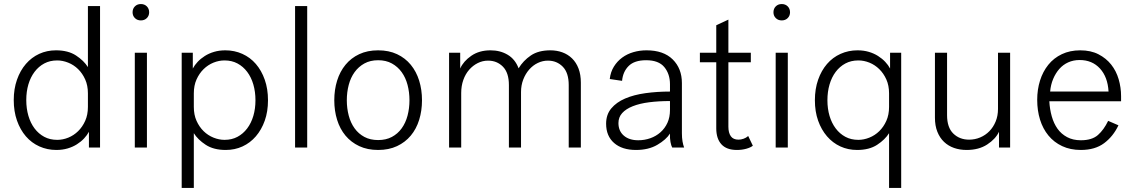

<svg xmlns="http://www.w3.org/2000/svg" viewBox="-20 -730 5606 950"><path d="M48 -235Q48 -290 64 -335.5Q80 -381 108 -413.5Q136 -446 174 -463.5Q212 -481 257 -481Q317 -481 356 -455.5Q395 -430 415 -398V-700H475V0H420V-78Q411 -61 396 -45Q381 -29 360.5 -16Q340 -3 314.5 4.5Q289 12 259 12Q214 12 175 -5.5Q136 -23 108 -55.5Q80 -88 64 -133.5Q48 -179 48 -235ZM263 -38Q291 -38 318 -49Q345 -60 366.5 -81Q388 -102 401.5 -132Q415 -162 415 -201V-268Q415 -307 401.5 -337Q388 -367 366.5 -388Q345 -409 317.5 -420Q290 -431 263 -431Q227 -431 199 -416Q171 -401 151 -374.5Q131 -348 120.5 -312.5Q110 -277 110 -235Q110 -193 120.5 -157Q131 -121 151 -94.5Q171 -68 199 -53Q227 -38 263 -38Z M636 -669Q636 -687 647.5 -698.5Q659 -710 677 -710Q695 -710 706.5 -698.5Q718 -687 718 -669Q718 -652 706.5 -640.5Q695 -629 677 -629Q659 -629 647.5 -640.5Q636 -652 636 -669ZM647 -469H707V0H647Z M1097 12Q1037 12 998 -13.5Q959 -39 939 -71V200H879V-469H934V-391Q943 -408 958 -424Q973 -440 993.5 -453Q1014 -466 1039.5 -473.5Q1065 -481 1095 -481Q1140 -481 1179 -463.5Q1218 -446 1246 -413.5Q1274 -381 1290 -335.5Q1306 -290 1306 -234Q1306 -178 1290 -133Q1274 -88 1246 -55.5Q1218 -23 1180 -5.5Q1142 12 1097 12ZM1091 -431Q1063 -431 1036 -420Q1009 -409 987.5 -388Q966 -367 952.5 -337Q939 -307 939 -268V-201Q939 -162 952.5 -132Q966 -102 987.5 -81Q1009 -60 1036.5 -49Q1064 -38 1091 -38Q1127 -38 1155 -53Q1183 -68 1203 -94.5Q1223 -121 1233.5 -156.5Q1244 -192 1244 -234Q1244 -276 1233.5 -312Q1223 -348 1203 -374.5Q1183 -401 1155 -416Q1127 -431 1091 -431Z M1440 -700H1500V0H1440Z M1757.5 -462Q1798 -481 1851 -481Q1904 -481 1944.5 -462Q1985 -443 2012.5 -409.5Q2040 -376 2054 -331Q2068 -286 2068 -234Q2068 -182 2054 -137Q2040 -92 2012.5 -59Q1985 -26 1944.5 -7Q1904 12 1851 12Q1798 12 1757.5 -7Q1717 -26 1689.5 -59Q1662 -92 1648 -137Q1634 -182 1634 -234Q1634 -286 1648 -331Q1662 -376 1689.5 -409.5Q1717 -443 1757.5 -462ZM1919 -416Q1890 -432 1851 -432Q1812 -432 1783 -416Q1754 -400 1734.5 -373Q1715 -346 1705.5 -310Q1696 -274 1696 -234Q1696 -194 1705.5 -158Q1715 -122 1734.5 -95Q1754 -68 1783 -52.5Q1812 -37 1851 -37Q1890 -37 1919 -52.5Q1948 -68 1967.5 -95Q1987 -122 1996.5 -158Q2006 -194 2006 -234Q2006 -274 1996.5 -310Q1987 -346 1967.5 -373Q1948 -400 1919 -416Z M2498 -309Q2498 -370 2468.5 -400Q2439 -430 2395 -430Q2368 -430 2344 -418Q2320 -406 2301.5 -385Q2283 -364 2272.5 -334.5Q2262 -305 2262 -270V0H2202V-469H2257V-391Q2273 -427 2312 -454Q2351 -481 2407 -481Q2455 -481 2492 -459Q2529 -437 2546 -392Q2569 -430 2606.5 -455.5Q2644 -481 2703 -481Q2735 -481 2762.5 -471Q2790 -461 2810.5 -441Q2831 -421 2842.5 -391Q2854 -361 2854 -321V0H2794V-309Q2794 -370 2764.5 -400Q2735 -430 2691 -430Q2665 -430 2641 -418.5Q2617 -407 2598.5 -386Q2580 -365 2569 -336.5Q2558 -308 2558 -275V0H2498Z M3306 0Q3301 -9 3297.5 -27.5Q3294 -46 3295 -69Q3276 -39 3232.5 -13.5Q3189 12 3127 12Q3058 12 3018.5 -22.5Q2979 -57 2979 -118Q2979 -163 3004.5 -193.5Q3030 -224 3073 -242.5Q3116 -261 3173.5 -269Q3231 -277 3295 -277V-313Q3295 -364 3267 -398Q3239 -432 3177 -432Q3119 -432 3090.5 -403.5Q3062 -375 3058 -330L2997 -339Q3001 -374 3017.5 -400.5Q3034 -427 3058.5 -445Q3083 -463 3114 -472Q3145 -481 3179 -481Q3263 -481 3308.5 -436Q3354 -391 3354 -319V-71Q3354 -48 3357 -30.5Q3360 -13 3365 0ZM3138 -36Q3169 -36 3197.5 -46Q3226 -56 3248 -75.5Q3270 -95 3282.5 -122.5Q3295 -150 3295 -186V-230Q3239 -230 3192 -224Q3145 -218 3111 -204.5Q3077 -191 3058.5 -170.5Q3040 -150 3040 -121Q3040 -82 3066.5 -59Q3093 -36 3138 -36Z M3705 -9Q3694 0 3672.5 6Q3651 12 3626 12Q3575 12 3549.5 -16Q3524 -44 3524 -95V-422H3443V-469H3524V-605L3584 -633V-469H3695V-422H3584V-103Q3584 -73 3596 -56Q3608 -39 3634 -39Q3646 -39 3659 -43.5Q3672 -48 3682 -57Z M3807 -669Q3807 -687 3818.5 -698.5Q3830 -710 3848 -710Q3866 -710 3877.5 -698.5Q3889 -687 3889 -669Q3889 -652 3877.5 -640.5Q3866 -629 3848 -629Q3830 -629 3818.5 -640.5Q3807 -652 3807 -669ZM3818 -469H3878V0H3818Z M4223 -481Q4253 -481 4278.5 -473.5Q4304 -466 4324.5 -453Q4345 -440 4360 -424Q4375 -408 4384 -391V-469H4439V200H4379V-71Q4359 -39 4320 -13.5Q4281 12 4221 12Q4176 12 4138 -5.5Q4100 -23 4072 -55.5Q4044 -88 4028 -133Q4012 -178 4012 -234Q4012 -290 4028 -335.5Q4044 -381 4072 -413.5Q4100 -446 4139 -463.5Q4178 -481 4223 -481ZM4227 -38Q4254 -38 4281.5 -49Q4309 -60 4330.5 -81Q4352 -102 4365.5 -132Q4379 -162 4379 -201V-268Q4379 -307 4365.5 -337Q4352 -367 4330.5 -388Q4309 -409 4282 -420Q4255 -431 4227 -431Q4191 -431 4163 -416Q4135 -401 4115 -374.5Q4095 -348 4084.5 -312Q4074 -276 4074 -234Q4074 -192 4084.5 -156.5Q4095 -121 4115 -94.5Q4135 -68 4163 -53Q4191 -38 4227 -38Z M4978 0H4923V-78Q4906 -42 4864.5 -15Q4823 12 4763 12Q4729 12 4700.5 2Q4672 -8 4651 -28Q4630 -48 4618 -78Q4606 -108 4606 -148V-469H4666V-160Q4666 -99 4697 -69Q4728 -39 4775 -39Q4804 -39 4830 -50Q4856 -61 4875.5 -81Q4895 -101 4906.5 -129Q4918 -157 4918 -191V-469H4978Z M5514 -110Q5488 -55 5443 -21.5Q5398 12 5328 12Q5276 12 5235.5 -7Q5195 -26 5167.5 -59.5Q5140 -93 5126 -138Q5112 -183 5112 -236Q5112 -287 5126 -331.5Q5140 -376 5167 -409.5Q5194 -443 5234 -462Q5274 -481 5325 -481Q5377 -481 5415 -461.5Q5453 -442 5478 -410.5Q5503 -379 5515 -338Q5527 -297 5527 -254V-229H5172Q5174 -190 5184 -154.5Q5194 -119 5212.5 -93Q5231 -67 5260 -51.5Q5289 -36 5328 -36Q5383 -36 5412.5 -62Q5442 -88 5463 -132ZM5322 -433Q5291 -433 5265.5 -421.5Q5240 -410 5221.5 -389Q5203 -368 5191 -339.5Q5179 -311 5176 -277H5465Q5461 -349 5422.5 -391Q5384 -433 5322 -433Z"/></svg>

Font: Post Grotesk Light
Style: Light
Weight: 300
Version: Version 1.0